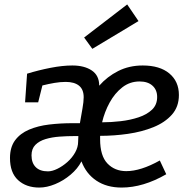

<svg xmlns="http://www.w3.org/2000/svg" viewBox="-20 -835 841 865"><path d="M729 -50Q625 10 528 10Q461 10 414.5 -21Q368 -52 347 -108Q330 -75 298 -48Q266 -21 228.5 -5.5Q191 10 157 10Q98 10 61.5 -23.5Q25 -57 25 -123Q25 -172 48 -203Q71 -234 111 -251Q151 -268 201.5 -274Q252 -280 306 -280H340Q346 -315 351.5 -346Q357 -377 357 -397Q357 -432 336 -449Q315 -466 276 -466Q252 -466 225.5 -461.5Q199 -457 171 -450L152 -374H93L102 -503Q154 -519 208 -529.5Q262 -540 306 -540Q360 -540 393.5 -517.5Q427 -495 427 -449Q463 -490 512.5 -515Q562 -540 623 -540Q700 -540 743 -504Q786 -468 786 -407Q786 -354 754.5 -318.5Q723 -283 671 -262Q619 -241 556.5 -232Q494 -223 431 -223Q431 -216 431 -208Q431 -133 464 -98.5Q497 -64 549 -64Q614 -64 700 -112ZM609 -468Q565 -468 531 -441.5Q497 -415 474 -373Q451 -331 440 -284Q480 -284 523.5 -289Q567 -294 604.5 -306.5Q642 -319 665 -341Q688 -363 688 -398Q688 -430 667 -449Q646 -468 609 -468ZM196 -63Q215 -63 238.5 -74.5Q262 -86 283.5 -105Q305 -124 318.5 -148Q332 -172 332 -197Q332 -210 333 -222H317Q283 -222 248.5 -219.5Q214 -217 185.5 -208.5Q157 -200 139.5 -182.5Q122 -165 122 -135Q122 -101 141 -82Q160 -63 196 -63ZM396 -615 359 -666 553 -815 604 -740Z"/></svg>

Font: Bitter Medium
Style: Italic
Weight: 500
Italic angle: -9°
Designer: Sol Matas, and Bitter project Authors
Foundry: Sol Matas
Version: Version 2.001